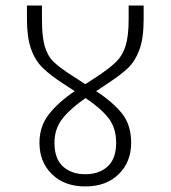

<svg xmlns="http://www.w3.org/2000/svg" viewBox="-20 -654 614 691"><path d="M365 -352 326 -326Q387 -286 419.5 -245Q452 -204 452 -140Q452 -71 407 -27Q362 17 287 17Q212 17 167 -27Q122 -71 122 -140Q122 -200 156.5 -243.5Q191 -287 249 -326L209 -352Q161 -383 133.5 -410Q106 -437 91.5 -478.5Q77 -520 77 -585V-634H131V-585Q131 -522 141 -487.5Q151 -453 173 -431.5Q195 -410 244 -379L287 -351L330 -379Q375 -409 398 -431.5Q421 -454 432 -489Q443 -524 443 -585V-634H497V-585Q497 -516 481.5 -474.5Q466 -433 440 -408.5Q414 -384 365 -352ZM288 -301Q235 -265 205.5 -228Q176 -191 176 -140Q176 -83 206.5 -55Q237 -27 287 -27Q337 -27 367.5 -55Q398 -83 398 -140Q398 -194 370 -229.5Q342 -265 288 -301Z"/></svg>

Font: Biryani ExtraLight
Style: Regular
Weight: 275
Designer: Dan Reynolds and Mathieu Reguer
Foundry: Dan Reynolds and Mathieu Reguer
Version: Version 1.004; ttfautohint (v1.1) -l 5 -r 5 -G 72 -x 0 -D la